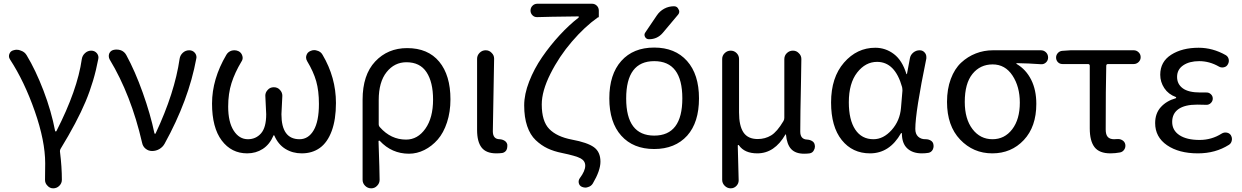

<svg xmlns="http://www.w3.org/2000/svg" viewBox="-20 -814 6697 1035"><path d="M313.5 155.3Q313.5 173.8 299.8 187.5Q286.1 201.2 266.6 201.2Q248 201.2 235.4 186.5Q222.7 173.8 222.7 156.2Q222.7 155.3 222.7 154.3Q223.6 128.9 223.6 66.4Q223.6 -53.7 167.5 -214.4Q111.3 -375 34.2 -493.2Q28.3 -502 28.3 -510.7Q28.3 -516.6 30.3 -522.5Q36.1 -539.1 52.7 -543Q61.5 -545.9 70.3 -545.9Q82 -545.9 92.8 -541Q113.3 -534.2 124 -515.6Q171.9 -436.5 214.4 -325.7Q256.8 -214.8 277.3 -107.4Q278.3 -105.5 280.8 -105.5Q283.2 -105.5 284.2 -107.4Q397.5 -329.1 420.9 -495.1Q423.8 -514.6 438.5 -527.8Q453.1 -541 471.7 -541Q490.2 -541 502 -527.3Q510.7 -516.6 510.7 -503.9Q510.7 -500 509.8 -496.1Q487.3 -376 441.4 -266.6Q395.5 -157.2 306.6 -11.7Q301.8 -2.9 303.7 6.8Q313.5 85.9 313.5 155.3Z M867.2 -39.1Q857.4 -21.5 839.4 -10.7Q821.3 0 799.8 0Q780.3 0 765.1 -12.2Q750 -24.4 746.1 -43.9Q686.5 -302.7 571.3 -493.2Q566.4 -502 566.4 -511.7Q566.4 -517.6 568.4 -524.4Q575.2 -541 591.8 -544.9Q599.6 -546.9 608.4 -546.9Q620.1 -546.9 631.8 -543Q651.4 -535.2 661.1 -516.6Q708 -430.7 749.5 -314.5Q791 -198.2 812.5 -95.7Q813.5 -92.8 815.9 -92.8Q818.4 -92.8 819.3 -95.7Q921.9 -314.5 948.2 -497.1Q951.2 -516.6 965.8 -529.8Q980.5 -543 1000 -543Q1018.6 -543 1030.3 -529.3Q1039.1 -518.6 1039.1 -504.9Q1039.1 -502 1038.1 -498Q997.1 -274.4 867.2 -39.1Z M1312.5 12.7Q1227.5 12.7 1175.3 -56.6Q1123 -126 1123 -255.9Q1123 -387.7 1200.2 -518.6Q1210 -535.2 1228.5 -541Q1236.3 -543 1244.1 -543Q1254.9 -543 1265.6 -538.1Q1281.2 -530.3 1286.1 -513.7Q1288.1 -507.8 1288.1 -502Q1288.1 -491.2 1281.2 -481.4Q1246.1 -422.9 1228 -366.2Q1210 -309.6 1210 -239.3Q1210 -156.2 1239.7 -109.9Q1269.5 -63.5 1316.4 -63.5Q1359.4 -63.5 1387.2 -95.2Q1415 -127 1415 -198.2L1410.2 -298.8Q1410.2 -315.4 1422.9 -329.1Q1435.5 -343.8 1456.1 -343.8Q1476.6 -343.8 1489.3 -329.1Q1502 -315.4 1502 -297.9L1497.1 -198.2Q1497.1 -63.5 1594.7 -63.5Q1642.6 -63.5 1670.9 -111.8Q1699.2 -160.2 1699.2 -253.9Q1699.2 -324.2 1684.6 -376Q1669.9 -427.7 1635.7 -484.4Q1629.9 -494.1 1629.9 -503.9Q1629.9 -509.8 1631.8 -515.6Q1636.7 -532.2 1653.3 -539.1Q1663.1 -543.9 1673.8 -543.9Q1681.6 -543.9 1689.5 -541Q1709 -536.1 1718.8 -518.6Q1791 -396.5 1791 -258.8Q1791 -169.9 1768.1 -107.9Q1745.1 -45.9 1704.1 -16.6Q1663.1 12.7 1606.4 12.7Q1557.6 12.7 1518.6 -11.2Q1479.5 -35.2 1459 -83Q1458 -85 1456.1 -85Q1454.1 -85 1454.1 -83Q1433.6 -35.2 1396.5 -11.2Q1359.4 12.7 1312.5 12.7Z M1934.6 155.3V-276.4Q1934.6 -410.2 2002.4 -482.4Q2070.3 -554.7 2174.8 -554.7Q2287.1 -554.7 2347.7 -481.4Q2408.2 -408.2 2408.2 -278.3Q2408.2 -210.9 2389.6 -154.3Q2371.1 -97.7 2339.4 -61.5Q2307.6 -25.4 2267.6 -5.4Q2227.5 14.6 2184.6 14.6Q2091.8 14.6 2027.3 -54.7Q2025.4 -56.6 2022.9 -55.7Q2020.5 -54.7 2020.5 -52.7Q2026.4 115.2 2026.4 155.3Q2026.4 173.8 2012.7 187.5Q2000 201.2 1981 201.2Q1961.9 201.2 1948.2 187.5Q1934.6 173.8 1934.6 155.3ZM2168.9 -61.5Q2231.4 -61.5 2272.9 -120.1Q2314.5 -178.7 2314.5 -277.3Q2314.5 -371.1 2279.3 -424.8Q2244.1 -478.5 2170.9 -478.5Q2106.4 -478.5 2064 -425.3Q2021.5 -372.1 2021.5 -274.4V-144.5Q2021.5 -134.8 2028.3 -127.9Q2086.9 -61.5 2168.9 -61.5Z M2655.3 12.7Q2600.6 12.7 2576.2 -18.6Q2551.8 -49.8 2551.8 -113.3V-497.1Q2551.8 -515.6 2565.4 -529.3Q2579.1 -543 2598.1 -543Q2617.2 -543 2629.9 -529.3Q2643.6 -516.6 2643.6 -498L2636.7 -106.4Q2636.7 -63.5 2673.8 -63.5Q2688.5 -62.5 2700.2 -55.2Q2711.9 -47.9 2714.8 -34.2Q2714.8 -30.3 2714.8 -25.4Q2714.8 -14.6 2710 -4.9Q2702.1 7.8 2687.5 10.7Q2672.9 12.7 2655.3 12.7Z M3175.8 174.8Q3167 189.5 3150.4 194.3Q3142.6 197.3 3135.7 197.3Q3127 197.3 3117.2 193.4Q3103.5 187.5 3100.1 173.3Q3096.7 159.2 3105.5 146.5Q3134.8 107.4 3134.8 79.1Q3134.8 53.7 3110.4 40Q3085.9 26.4 3009.8 10.7Q2965.8 2 2931.6 -14.2Q2897.5 -30.3 2867.7 -58.6Q2837.9 -86.9 2821.8 -134.3Q2805.7 -181.6 2805.7 -246.1Q2805.7 -305.7 2832.5 -374.5Q2859.4 -443.4 2902.3 -505.9Q2945.3 -568.4 2996.1 -623.5Q3046.9 -678.7 3099.6 -719.7Q3100.6 -721.7 3100.1 -723.6Q3099.6 -725.6 3097.7 -725.6Q2923.8 -723.6 2877 -721.7Q2861.3 -720.7 2850.6 -731.4Q2839.8 -742.2 2839.8 -756.8Q2839.8 -772.5 2850.6 -783.2Q2861.3 -793.9 2877 -793.9H3170.9Q3186.5 -793.9 3197.3 -783.2Q3208 -772.5 3208 -756.8V-724.6Q3208 -719.7 3203.1 -719.7Q3203.1 -719.7 3202.1 -719.7Q3131.8 -669.9 3063 -589.8Q2994.1 -509.8 2947.3 -416.5Q2900.4 -323.2 2900.4 -251Q2900.4 -160.2 2940.9 -118.7Q2981.4 -77.1 3062.5 -61.5Q3146.5 -45.9 3181.6 -20.5Q3216.8 4.9 3216.8 57.6Q3216.8 105.5 3175.8 174.8Z M3355.5 -283.2Q3355.5 -83 3506.8 -83Q3658.2 -83 3658.2 -283.7Q3658.2 -484.4 3506.8 -484.4Q3355.5 -484.4 3355.5 -283.2ZM3684.6 -83Q3619.1 -10.7 3506.3 -10.7Q3393.6 -10.7 3329.1 -82.5Q3264.6 -154.3 3264.6 -283.7Q3264.6 -413.1 3329.1 -485.4Q3393.6 -557.6 3506.3 -557.6Q3619.1 -557.6 3683.6 -485.4Q3748 -413.1 3748 -283.7Q3748 -154.3 3684.6 -83ZM3520.5 -730.5Q3536.1 -753.9 3560.5 -767.1Q3585 -780.3 3613.3 -780.3Q3630.9 -780.3 3637.7 -763.7Q3641.6 -757.8 3641.6 -752Q3641.6 -742.2 3634.8 -734.4L3552.7 -636.7Q3523.4 -602.5 3478.5 -602.5Q3463.9 -602.5 3457 -615.2Q3454.1 -621.1 3454.1 -627Q3454.1 -632.8 3459 -639.6Z M3918.9 201.2Q3900.4 201.2 3886.7 187.5Q3873 173.8 3873 155.3V-496.1Q3873 -514.6 3886.7 -527.8Q3900.4 -541 3918.9 -541Q3937.5 -541 3950.7 -527.8Q3963.9 -514.6 3963.9 -496.1V-208Q3963.9 -135.7 3987.8 -100.1Q4011.7 -64.5 4064.5 -64.5Q4104.5 -64.5 4136.7 -84Q4168.9 -103.5 4203.1 -161.1Q4208 -168.9 4208 -178.7V-495.1Q4208 -514.6 4221.7 -527.8Q4235.4 -541 4254.4 -541Q4273.4 -541 4286.1 -527.3Q4299.8 -514.6 4299.8 -496.1Q4299.8 -492.2 4297.9 -372.1Q4295.9 -276.4 4294.9 -216.8Q4293.9 -157.2 4293.9 -104.5Q4293.9 -62.5 4332 -61.5Q4346.7 -60.5 4358.4 -53.2Q4370.1 -45.9 4372.1 -32.2Q4373 -28.3 4373 -24.4Q4373 -13.7 4367.2 -3.9Q4360.4 9.8 4344.7 12.7Q4331.1 14.6 4314.5 14.6Q4268.6 14.6 4245.1 -10.3Q4221.7 -35.2 4216.8 -88.9Q4215.8 -89.8 4214.8 -89.8Q4213.9 -89.8 4213.9 -88.9Q4155.3 12.7 4062.5 12.7Q3993.2 12.7 3962.9 -31.2Q3960.9 -33.2 3959 -32.2Q3957 -31.2 3957 -29.3L3961.9 158.2Q3961.9 174.8 3950.2 187.5Q3937.5 201.2 3918.9 201.2Z M4669.9 12.7Q4575.2 12.7 4517.6 -59.1Q4460 -130.9 4460 -261.7Q4460 -396.5 4529.8 -476.6Q4599.6 -556.6 4698.2 -556.6Q4753.9 -556.6 4798.8 -522.5Q4843.8 -488.3 4866.2 -415Q4866.2 -414.1 4867.7 -414.1Q4869.1 -414.1 4869.1 -415L4884.8 -499Q4887.7 -517.6 4902.8 -530.3Q4918 -543 4937.5 -543Q4955.1 -543 4965.8 -529.3Q4973.6 -519.5 4973.6 -506.8Q4973.6 -502.9 4973.6 -499Q4914.1 -210 4914.1 -119.1Q4914.1 -91.8 4929.2 -77.6Q4944.3 -63.5 4967.8 -63.5Q4969.7 -63.5 4970.7 -63.5Q4985.4 -63.5 4997.6 -56.2Q5009.8 -48.8 5011.7 -35.2Q5012.7 -31.2 5012.7 -26.4Q5012.7 -16.6 5007.8 -6.8Q5000 6.8 4985.4 9.8Q4968.8 12.7 4949.2 12.7Q4899.4 12.7 4870.6 -14.2Q4841.8 -41 4841.8 -94.7Q4841.8 -96.7 4839.8 -96.7Q4837.9 -96.7 4836.9 -95.7Q4775.4 12.7 4669.9 12.7ZM4688.5 -63.5Q4742.2 -63.5 4786.6 -113.3Q4831.1 -163.1 4836.9 -232.4L4844.7 -325.2Q4844.7 -335 4842.8 -344.7Q4804.7 -480.5 4708 -480.5Q4645.5 -480.5 4600.6 -422.9Q4555.7 -365.2 4555.7 -262.7Q4555.7 -168 4590.3 -115.7Q4625 -63.5 4688.5 -63.5Z M5329.1 12.7Q5226.6 12.7 5155.8 -61.5Q5085 -135.7 5085 -264.6Q5085 -334 5105.5 -388.7Q5126 -443.4 5161.1 -476.1Q5196.3 -508.8 5240.2 -525.9Q5284.2 -543 5333 -543H5590.8Q5607.4 -543 5618.7 -531.7Q5629.9 -520.5 5629.9 -503.9Q5629.9 -488.3 5618.7 -477.5Q5607.4 -466.8 5591.8 -467.8Q5523.4 -472.7 5460.9 -473.6Q5459 -473.6 5459 -471.7Q5459 -469.7 5460.9 -468.8Q5510.7 -439.5 5538.6 -384.3Q5566.4 -329.1 5566.4 -253.9Q5566.4 -130.9 5499 -59.1Q5431.6 12.7 5329.1 12.7ZM5330.1 -63.5Q5395.5 -63.5 5436.5 -117.2Q5477.5 -170.9 5477.5 -260.7Q5477.5 -346.7 5438 -406.7Q5398.4 -466.8 5331.1 -466.8Q5263.7 -466.8 5222.2 -415.5Q5180.7 -364.3 5180.7 -264.6Q5180.7 -172.9 5222.2 -118.2Q5263.7 -63.5 5330.1 -63.5Z M5965.8 12.7Q5906.2 12.7 5880.4 -20.5Q5854.5 -53.7 5854.5 -122.1V-459Q5854.5 -468.8 5844.7 -468.8H5707Q5692.4 -468.8 5682.6 -479Q5672.9 -489.3 5672.9 -503.9Q5672.9 -517.6 5682.6 -528.3Q5692.4 -539.1 5707 -540L5751 -543H6091.8Q6106.4 -543 6117.7 -532.2Q6128.9 -521.5 6128.9 -505.9Q6128.9 -490.2 6117.7 -479.5Q6106.4 -468.8 6091.8 -468.8H5953.1Q5943.4 -468.8 5943.4 -459Q5940.4 -339.8 5940.4 -116.2Q5940.4 -87.9 5951.7 -75.7Q5962.9 -63.5 5985.4 -63.5Q5994.1 -63.5 6003.9 -64.5Q6018.6 -65.4 6030.8 -57.6Q6043 -49.8 6045.9 -36.1Q6048.8 -20.5 6040.5 -7.8Q6032.2 4.9 6017.6 7.8Q5991.2 12.7 5965.8 12.7Z M6437.5 12.7Q6335 12.7 6271 -31.2Q6207 -75.2 6207 -150.4Q6207 -203.1 6237.8 -236.8Q6268.6 -270.5 6317.4 -284.2Q6320.3 -285.2 6320.3 -287.6Q6320.3 -290 6318.4 -291Q6278.3 -305.7 6256.3 -338.9Q6234.4 -372.1 6234.4 -411.1Q6234.4 -481.4 6293.5 -519Q6352.5 -556.6 6441.4 -556.6Q6517.6 -556.6 6587.9 -516.6Q6600.6 -508.8 6603.5 -494.1Q6606.4 -479.5 6598.6 -466.8Q6591.8 -454.1 6577.1 -451.2Q6562.5 -448.2 6550.8 -455.1Q6500 -484.4 6444.3 -484.4Q6391.6 -484.4 6358.4 -461.9Q6325.2 -439.5 6325.2 -399.4Q6325.2 -360.4 6356 -337.9Q6386.7 -315.4 6450.2 -315.4Q6465.8 -315.4 6481.4 -315.4Q6496.1 -316.4 6506.8 -306.6Q6517.6 -296.9 6517.6 -282.7Q6517.6 -268.6 6506.8 -258.3Q6496.1 -248 6481.4 -249Q6457 -250 6433.6 -250Q6367.2 -250 6333 -226.1Q6298.8 -202.1 6298.8 -156.7Q6298.8 -111.3 6337.9 -85.4Q6377 -59.6 6446.3 -59.6Q6511.7 -59.6 6565.4 -93.8Q6578.1 -101.6 6592.8 -99.1Q6607.4 -96.7 6615.2 -85Q6621.1 -75.2 6621.1 -64.5Q6621.1 -60.5 6620.1 -56.6Q6617.2 -41 6604.5 -33.2Q6532.2 12.7 6437.5 12.7Z"/></svg>

Font: Gen Jyuu GothicX Regular
Style: Regular
Weight: 400
Designer: [Source Han Sans]
Ryoko NISHIZUKA  (kana & ideographs); Paul D. Hunt (Latin, Greek & Cyrillic); Wenlong ZHANG  (bopomofo
Version: Version 1.002.20150607